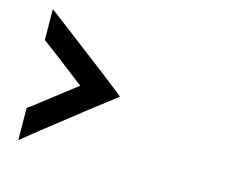

<svg xmlns="http://www.w3.org/2000/svg" viewBox="-81 -726 903 756"><g transform="rotate(15 370.5 -348.5)"><path d="M47 -615Q70 -599 115 -564L296 -426L373 -366L391 -351L375 -338L293 -275Q208 -208 120 -139L49 -82L48 -213Q61 -221 100 -252L229 -352L120 -436L48 -490Z"/></g></svg>

Font: FoundationLogo
Style: Medium
Weight: 500
Version: Version 0.3